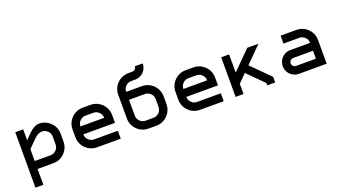

<svg xmlns="http://www.w3.org/2000/svg" viewBox="-70 -1414 4041 2278"><g transform="rotate(-20 1950.0 -275.0)"><path d="M373 -500Q428 -500 474 -473Q520 -446 547.5 -400.5Q575 -355 575 -300V-200Q575 -145 548 -99.5Q521 -54 475.5 -27Q430 0 375 0H175V200H75V-500H175V-362L237 -425Q311 -500 373 -500ZM375 -100Q416 -100 445.5 -129.5Q475 -159 475 -200V-300Q475 -341 445.5 -370.5Q416 -400 375 -400Q325 -400 275 -350L175 -250V-100Z M725 -200V-300Q725 -355 752 -400.5Q779 -446 824.5 -473Q870 -500 925 -500H1025Q1079 -500 1125 -473Q1171 -446 1198 -400Q1225 -354 1225 -300V-200H825Q825 -159 854.5 -129.5Q884 -100 925 -100H1225V0H925Q870 0 824.5 -27Q779 -54 752 -99.5Q725 -145 725 -200ZM1125 -300Q1125 -341 1095.5 -370.5Q1066 -400 1025 -400H925Q884 -400 854.5 -370.5Q825 -341 825 -300Z M1675 0H1575Q1520 0 1474.5 -27Q1429 -54 1402 -99.5Q1375 -145 1375 -200V-500Q1375 -555 1402 -600.5Q1429 -646 1474.5 -673Q1520 -700 1575 -700H1625Q1646 -700 1660.5 -714.5Q1675 -729 1675 -750H1775Q1775 -709 1755 -674.5Q1735 -640 1700.5 -620Q1666 -600 1625 -600H1575Q1534 -600 1504.5 -570.5Q1475 -541 1475 -500H1675Q1729 -500 1775 -473Q1821 -446 1848 -400Q1875 -354 1875 -300V-200Q1875 -145 1848 -99.5Q1821 -54 1775.5 -27Q1730 0 1675 0ZM1575 -100H1675Q1716 -100 1745.5 -129.5Q1775 -159 1775 -200V-300Q1775 -341 1745.5 -370.5Q1716 -400 1675 -400H1475V-200Q1475 -159 1504.5 -129.5Q1534 -100 1575 -100Z M2025 -200V-300Q2025 -355 2052 -400.5Q2079 -446 2124.5 -473Q2170 -500 2225 -500H2325Q2379 -500 2425 -473Q2471 -446 2498 -400Q2525 -354 2525 -300V-200H2125Q2125 -159 2154.5 -129.5Q2184 -100 2225 -100H2525V0H2225Q2170 0 2124.5 -27Q2079 -54 2052 -99.5Q2025 -145 2025 -200ZM2425 -300Q2425 -341 2395.5 -370.5Q2366 -400 2325 -400H2225Q2184 -400 2154.5 -370.5Q2125 -341 2125 -300Z M3075 -29 2875 -229 2775 -129V0H2675V-500H2775V-271L3004 -500H3146L2946 -300L3175 -71V0H3075Z M3825 -300V0H3475Q3434 0 3399.5 -20Q3365 -40 3345 -74.5Q3325 -109 3325 -150Q3325 -191 3345 -225.5Q3365 -260 3399.5 -280Q3434 -300 3475 -300H3725Q3725 -341 3695.5 -370.5Q3666 -400 3625 -400H3425V-500H3625Q3680 -500 3725.5 -473Q3771 -446 3798 -400.5Q3825 -355 3825 -300ZM3475 -100H3725V-200H3475Q3454 -200 3439.5 -185.5Q3425 -171 3425 -150Q3425 -129 3439.5 -114.5Q3454 -100 3475 -100Z"/></g></svg>

Font: Monoikos Medium
Style: Regular
Weight: 500
Designer: Brian Krent
Version: Version 0.088